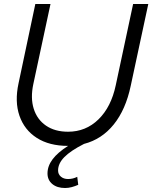

<svg xmlns="http://www.w3.org/2000/svg" viewBox="-20 -720 763 962"><path d="M306 222Q266 222 242 202Q218 182 218 149Q218 112 243.5 78Q269 44 321 11Q227 11 164.5 -29Q102 -69 77.5 -140Q53 -211 73 -303L157 -700H233L147 -299Q132 -229 149 -175Q166 -121 210.5 -90.5Q255 -60 321 -60Q410 -60 473.5 -122Q537 -184 560 -293L647 -700H723L635 -290Q610 -171 550 -96.5Q490 -22 401 1Q334 35 302.5 67Q271 99 271 134Q271 153 285 165Q299 177 321 177Q345 177 367 166L372 206Q356 213 339.5 217.5Q323 222 306 222Z"/></svg>

Font: Red Hat Display VF
Style: Italic
Weight: 300
Italic angle: -12°
Designer: Pentagram, MCKL
Foundry: Pentagram, MCKL
Version: Version 1.023